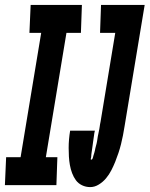

<svg xmlns="http://www.w3.org/2000/svg" viewBox="-53 -755 610 783"><path d="M-33 0 -28 -114H31L115 -621H67L72 -735H281L277 -621H218L134 -114H181L177 0ZM315 8Q297 8 281.5 0.5Q266 -7 256.5 -20Q247 -33 241 -49Q235 -65 232 -82Q229 -99 228 -116.5Q227 -134 227 -151.5Q227 -169 228.5 -186.5Q230 -204 233 -222H334Q334 -221 333.5 -220Q333 -219 333 -218Q332 -215 331.5 -211Q331 -207 330.5 -203.5Q330 -200 329.5 -196.5Q329 -193 328.5 -189.5Q328 -186 327.5 -182.5Q327 -179 326.5 -175.5Q326 -172 325.5 -168Q325 -164 324.5 -160.5Q324 -157 323.5 -153.5Q323 -150 322.5 -146.5Q322 -143 321.5 -139.5Q321 -136 320.5 -132.5Q320 -129 319.5 -125Q319 -121 319 -117.5Q319 -114 317.5 -109Q316 -104 319 -104Q319 -104 319 -104Q319 -104 320 -104Q324 -105 325.5 -111Q327 -117 328.5 -122Q330 -127 331.5 -131.5Q333 -136 334 -141Q335 -146 336 -151Q337 -156 338.5 -160.5Q340 -165 341 -170Q342 -175 343 -180Q344 -185 344.5 -190Q345 -195 346 -199.5Q347 -204 348 -209Q349 -214 350 -219Q351 -224 352 -228.5Q353 -233 353.5 -238Q354 -243 355 -248Q356 -253 357 -258L417 -621H355L359 -735H537L455 -240Q452 -221 448.5 -203Q445 -185 440.5 -167Q436 -149 430 -131Q424 -113 417 -95.5Q410 -78 401 -60.5Q392 -43 379.5 -28Q367 -13 350 -2.5Q333 8 315 8Z"/></svg>

Font: Iosevka Curly Slab HvObl
Style: Regular
Weight: 900
Italic angle: -9°
Monospace: yes
Designer: Belleve Invis
Foundry: Belleve Invis
Version: Version 11.1.0; ttfautohint (v1.8.3)